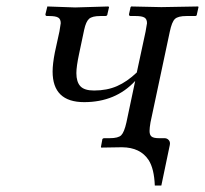

<svg xmlns="http://www.w3.org/2000/svg" viewBox="-20 -451 628 588"><path d="M440.9 -76.2Q438 -59.6 438 -49.8Q438 -37.6 444.3 -32.7Q450.7 -27.8 466.8 -27.8H483.9Q491.7 -27.8 496.8 -22Q502 -16.1 500 -6.8L474.1 117.2H454.1Q452.1 65.4 435.1 39.1Q409.7 0.5 354 0H352.1L290 1L289.1 -1L293 -22Q293 -27.8 299.8 -27.8H315.9Q342.3 -27.8 351.3 -36.9Q360.4 -45.9 367.2 -76.2L394 -203.1Q334 -138.2 237.8 -138.2Q141.1 -138.2 141.1 -231.9Q141.1 -254.9 147.9 -290L162.1 -355Q166 -377.4 166 -379.9Q166 -392.6 158.2 -397.2Q150.4 -401.9 130.9 -401.9H124Q119.1 -401.9 119.1 -407.2L125 -431.2L210 -428.2L312 -431.2L314 -429.2L309.1 -408.2Q309.1 -401.9 301.8 -401.9H287.1Q262.2 -401.9 252.7 -393.3Q243.2 -384.8 237.8 -359.9L222.2 -286.1Q213.9 -247.1 213.9 -227.1Q213.9 -200.2 226.1 -187Q238.3 -173.8 268.1 -173.8Q307.6 -173.8 338.4 -187.3Q369.1 -200.7 398.9 -229L425.8 -354Q430.2 -379.4 430.2 -379.9Q430.2 -392.6 422.4 -397.2Q414.6 -401.9 396 -401.9H379.9Q375 -401.9 375 -407.2L379.9 -429.2L381.8 -431.2L474.1 -429.2L586.9 -431.2L587.9 -429.2L583 -407.2Q583 -401.9 577.1 -401.9H550.8Q525.4 -401.9 515.9 -393.1Q506.3 -384.3 500 -354Z"/></svg>

Font: Common Serif Medium
Style: Italic
Weight: 500
Italic angle: -12°
Designer: Philipp H. Poll, Khaled Hosny
Foundry: Stefan Peev, Context Ltd.
Version: Version 1.026